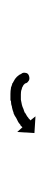

<svg xmlns="http://www.w3.org/2000/svg" viewBox="120 -391 88 368"><g transform="rotate(-90 164.0 -207.0)"><path d="M208 -206Q208 -206 208 -206Q208 -206 208 -207Q208 -207 208 -207Q208 -207 208 -207Q208 -207 208 -206Q210 -197 201 -195Q192 -193 189 -202Q189 -202 188 -202Q188 -202 188.5 -202Q189 -202 189 -202Q189 -202 189 -202Q189 -202 189 -202Q188 -203 187 -204Q187 -204 187 -204Q187 -204 187 -204Q188 -203 188 -203Q188 -203 188 -203Q186 -205 185 -206Q185 -206 185 -206Q185 -206 185 -206Q185 -206 185 -206Q185 -206 185 -206Q183 -207 181 -208Q181 -208 181 -208Q181 -208 181 -208Q181 -208 181.5 -208Q182 -208 182 -208Q179 -209 175 -210Q175 -210 175 -210Q175 -210 175 -210Q175 -210 175.5 -210Q176 -210 176 -210Q172 -211 167 -211Q167 -211 167 -211Q167 -211 167 -211Q167 -211 167 -211Q167 -211 167 -211Q162 -211 156 -211Q156 -211 156.5 -211Q157 -211 157 -211Q157 -211 157 -211Q157 -211 157 -211Q152 -210 147 -209Q147 -209 147 -209Q147 -209 147 -209Q147 -209 147 -209Q147 -209 147 -209Q143 -208 139 -206Q139 -206 139 -206Q139 -206 139 -206Q139 -206 139 -206Q139 -206 139 -206Q135 -205 131 -203Q131 -203 131 -203Q131 -203 131 -203Q131 -203 131.5 -203Q132 -203 132 -203Q128 -201 125 -199Q125 -199 125 -199Q125 -199 125 -199Q125 -199 125 -199Q125 -199 125 -199Q123 -197 121 -196Q121 -196 121 -196Q121 -196 121 -196Q121 -196 121 -196Q121 -196 121 -196Q119 -194 118 -193Q118 -193 118 -193Q118 -193 118 -193Q118 -193 118 -193Q118 -193 118 -193Q117 -193 117 -193L125 -183L93 -185L95 -218L104 -208Q104 -208 105 -209Q105 -209 105 -209Q105 -209 105 -209Q105 -209 105 -209Q105 -209 105 -209Q106 -210 108 -212Q108 -212 108 -212Q108 -212 109 -212Q109 -212 109 -212Q109 -212 109 -212Q111 -214 114 -216Q114 -216 114 -216Q114 -216 114 -216Q114 -216 114 -216Q114 -216 114 -216Q118 -218 122 -220Q122 -220 122 -220Q122 -220 122 -220Q122 -220 122 -220Q122 -220 122 -220Q126 -223 131 -225Q131 -225 131 -225Q131 -225 131 -225Q131 -225 131.5 -225Q132 -225 132 -225Q137 -227 142 -228Q142 -228 142 -228Q142 -228 142 -228Q142 -228 142.5 -228Q143 -228 143 -228Q148 -230 154 -230Q154 -230 154.5 -230Q155 -230 155 -230Q155 -231 155 -231Q155 -231 155 -231Q161 -231 168 -231Q168 -231 168 -231Q168 -231 168 -231Q168 -231 168 -231Q168 -231 168 -231Q174 -231 179 -230Q179 -230 179 -230Q179 -230 180 -230Q180 -230 180 -230Q180 -230 180 -230Q185 -228 189 -227Q189 -227 189 -226.5Q189 -226 190 -226Q190 -226 190 -226Q190 -226 190 -226Q194 -224 197 -222Q197 -222 197 -222Q197 -222 197 -222Q197 -222 197.5 -221.5Q198 -221 198 -221Q201 -219 203 -216Q203 -216 203 -216Q203 -216 203 -216Q203 -216 203 -216Q203 -216 203 -216Q205 -214 206 -211Q206 -211 206 -211Q206 -211 206 -211Q206 -211 206 -211Q206 -211 206 -211Q207 -209 208 -208Q211 -199 200 -197Q190 -194 188 -203Q188 -204 188 -204Q188 -204 188 -204.5Q188 -205 188 -205Q188 -205 188 -205Q188 -205 188 -205Q188 -206 188 -207H208Q208 -207 208 -206Z"/></g></svg>

Font: FRB American Cursive Just Arrows Black
Style: Bold Italic
Weight: 900
Italic angle: -25°
Version: Version 2.0;Modular Font Editor K font №1